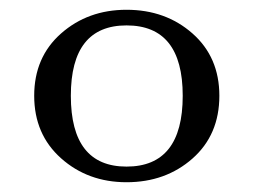

<svg xmlns="http://www.w3.org/2000/svg" viewBox="-20 -731 519 393"><path d="M125 -535Q125 -390 239 -390Q354 -390 354 -535Q354 -679 239 -679Q125 -679 125 -535ZM239 -711Q319 -711 374 -662.5Q429 -614 429 -535Q429 -455 374 -406.5Q319 -358 239 -358Q160 -358 105 -407Q50 -456 50 -535Q50 -614 105 -662.5Q160 -711 239 -711Z"/></svg>

Font: Tenor Sans
Style: Regular
Weight: 400
Designer: Denis Masharov
Foundry: Denis Masharov
Version: Version 1.1